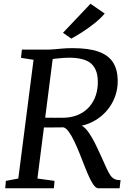

<svg xmlns="http://www.w3.org/2000/svg" viewBox="-20 -1009 697 1029"><path d="M8 0 11.5 -39.6 78.1 -52.2 159.8 -688.5 92.5 -699 97.3 -743H225.5Q249.8 -743 271.8 -745Q293.7 -747 317.1 -749Q340.5 -751 368.5 -751Q455.4 -751 508.4 -732Q561.5 -712.9 585.8 -674.5Q610.2 -636.2 610.9 -578.4Q611.7 -515.2 583.2 -461.4Q554.8 -407.5 503.6 -372.5Q452.3 -337.5 384.8 -329.2L403.6 -337.3Q420.9 -338.6 438.6 -319.5Q456.4 -300.3 472.6 -271.8Q488.9 -243.4 501.8 -215.2Q514.7 -187.1 522.8 -169.9Q539.2 -133 550.4 -108.5Q561.5 -83.9 571.4 -69.7Q581.3 -55.4 593.9 -49.4Q606.6 -43.5 626.2 -43.3L620.9 0H506.5Q497.4 0 486.9 -11.4Q476.4 -22.7 463.7 -48.1Q451 -73.4 434.8 -115.1Q421.4 -149.8 406.9 -185.7Q392.5 -221.7 377.6 -252.7Q362.8 -283.7 348 -303.7Q333.3 -323.8 319.3 -326.6Q317.1 -326.4 302.9 -326.3Q288.6 -326.1 269.1 -326Q249.5 -325.9 230.6 -326Q211.7 -326.1 200.1 -326.1L207.5 -378.5Q218.5 -378.3 237.2 -378.1Q255.9 -377.8 275.9 -377.8Q295.8 -377.8 311.3 -378Q326.7 -378.2 331.1 -378.3Q371.8 -380.8 404.4 -396.2Q436.9 -411.5 459.5 -437.6Q482.2 -463.8 493.8 -499.1Q505.4 -534.5 504.2 -577.1Q502.5 -638.7 467.2 -669.3Q431.8 -699.8 348.3 -699.8Q338.8 -699.8 317 -698.4Q295.3 -697 274.3 -694.4Q253.3 -691.8 245 -688L266.8 -727.7L180.5 -52.2L272.2 -39.6L268.9 0ZM362.1 -802.1 317.6 -833.3 465 -988.8 541.1 -936.4Q519.4 -910.3 486.6 -884.2Q453.9 -858.1 420.4 -836.7Q386.9 -815.3 362.1 -802.1Z"/></svg>

Font: Merriweather Light
Style: Italic
Weight: 300
Italic angle: -7.8°
Designer: Eben Sorkin
Foundry: Eben Sorkin
Version: Version 2.101